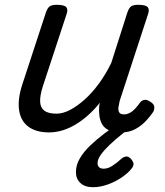

<svg xmlns="http://www.w3.org/2000/svg" viewBox="-20 -535 687 799"><path d="M184 16Q130 16 98 -8Q66 -32 59.5 -76.5Q53 -121 72 -181L171 -483Q178 -503 187.5 -509Q197 -515 216 -515Q247 -515 255.5 -505.5Q264 -496 257 -476L158 -175Q146 -137 147 -112Q148 -87 164.5 -74.5Q181 -62 215 -62Q242 -62 271.5 -77.5Q301 -93 332 -120.5Q363 -148 391.5 -187Q420 -226 443 -273L510 -483Q517 -503 526.5 -509Q536 -515 555 -515Q586 -515 594.5 -505.5Q603 -496 596 -476L478 -115Q475 -102 473 -89Q471 -76 476 -67.5Q481 -59 496 -59Q509 -59 521.5 -66Q534 -73 544 -84.5Q554 -96 562 -107Q568 -116 579 -119Q590 -122 605 -112Q621 -102 622 -91.5Q623 -81 618 -70Q607 -53 588 -32.5Q569 -12 543.5 2Q518 16 485 16Q452 16 433 7Q414 -2 405 -18Q396 -34 393.5 -54Q391 -74 393 -96L396 -108Q372 -78 346 -55Q320 -32 293 -16Q266 0 238.5 8Q211 16 184 16ZM367 244Q333 244 314.5 226.5Q296 209 296 181Q296 152 312 124.5Q328 97 354.5 71.5Q381 46 414 21Q447 -4 482 -29L548 -30V-24Q517 0 488 23Q459 46 436 68Q413 90 399.5 109Q386 128 386 144Q386 155 392.5 161Q399 167 411 167Q429 167 447 155.5Q465 144 486 125Q494 118 504 116.5Q514 115 524 125Q531 132 534.5 141.5Q538 151 531 162Q516 183 488.5 202Q461 221 429 232.5Q397 244 367 244Z"/></svg>

Font: Playwrite DK Loopet
Style: Regular
Weight: 400
Designer: Veronika Burian, José Scaglione
Foundry: TypeTogether
Version: Version 1.002